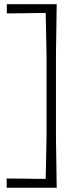

<svg xmlns="http://www.w3.org/2000/svg" viewBox="-20 -782 394 916"><path d="M12 113.5V69.5Q45.5 69.5 84.5 70.2Q123.5 71 176 71.5H198Q199 22 200 -26.5Q201 -75 202 -130.5V-517.5Q201 -573 200 -621.8Q199 -670.5 198 -720H172Q128 -719.5 88.5 -718.8Q49 -718 12.5 -718V-762H250.5Q249.5 -701.5 248.8 -645.8Q248 -590 247 -524.5V-124.5Q248 -58.5 248.8 -2.8Q249.5 53 250.5 113.5Z"/></svg>

Font: Commissioner Loud ExtraLight
Style: Regular
Weight: 200
Designer: Kostas Bartsokas
Foundry: Kostas Bartsokas
Version: Version 1.000; ttfautohint (v1.8.3)